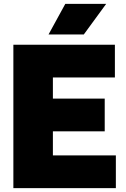

<svg xmlns="http://www.w3.org/2000/svg" viewBox="-20 -971 650 991"><path d="M253 -169H578V0H49V-740H573V-571H253V-462H520.5V-293H253ZM230.5 -793 317 -951H528L412.5 -793Z"/></svg>

Font: Encode Sans Semi Condensed Black
Style: Regular
Weight: 900
Width: 4
Designer: Multiple Designers
Foundry: Impallari Type
Version: Version 2.000